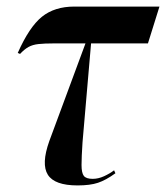

<svg xmlns="http://www.w3.org/2000/svg" viewBox="-20 -556 505 584"><path d="M216 8Q146 8 125.5 -24.5Q105 -57 130 -127L240 -424H145Q115 -424 97 -422Q79 -420 66.5 -413Q54 -406 41 -392L34 -395Q69 -474 107.5 -505Q146 -536 206 -536H465L430 -424H257L231 -123Q228 -78 228 -54Q228 -30 235 -21Q242 -12 262 -12Q279 -12 296.5 -20Q314 -28 327 -38L331 -29Q302 -8 278 0Q254 8 216 8Z"/></svg>

Font: Noto Serif Display ExtraCondensed SemiBold
Style: Italic
Weight: 600
Width: 2
Italic angle: -12°
Designer: Monotype Design Team
Foundry: Monotype Imaging Inc.
Version: Version 2.009